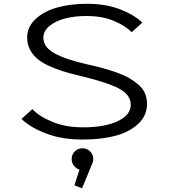

<svg xmlns="http://www.w3.org/2000/svg" viewBox="-20 -726 890 1014"><path d="M416.5 11Q305 11 221.2 -21.8Q137.5 -54.5 93.5 -98L151 -150Q184.5 -112.5 255.2 -83Q326 -53.5 418.5 -53.5Q533.5 -53.5 602 -86.2Q670.5 -119 670.5 -172.5Q670.5 -225.5 608.8 -258.2Q547 -291 404.5 -325Q351 -337.5 311.2 -350Q271.5 -362.5 234.5 -380Q197.5 -397.5 174.2 -418Q151 -438.5 137.2 -466.2Q123.5 -494 123.5 -527.5Q123.5 -584 167.5 -625.2Q211.5 -666.5 281.8 -686.2Q352 -706 438.5 -706Q539 -706 614.2 -676.8Q689.5 -647.5 731.5 -606.5L675.5 -556Q641.5 -590.5 580.5 -616Q519.5 -641.5 436 -641.5Q376 -641.5 325.2 -628.8Q274.5 -616 241.8 -589.2Q209 -562.5 209 -527Q209 -477.5 266.5 -445.2Q324 -413 435 -387.5Q484.5 -376.5 521.2 -366.5Q558 -356.5 597 -342.8Q636 -329 663 -313.2Q690 -297.5 712.2 -278Q734.5 -258.5 745.5 -233.2Q756.5 -208 756.5 -178.5Q756.5 -115.5 710.2 -72Q664 -28.5 589 -8.8Q514 11 416.5 11ZM472.5 113.5Q472.5 128.5 465.5 141.5L413.5 268.5L373 252.5L400 169.5Q381.5 164 370 148.8Q358.5 133.5 358.5 113.5Q358.5 90 375.2 73.5Q392 57 415.5 57Q439 57 455.8 73.5Q472.5 90 472.5 113.5Z"/></svg>

Font: League Mono Wide Light
Style: Regular
Weight: 300
Width: 8
Designer: Tyler Finck
Foundry: The League of Moveable Type / Tyler Finck
Version: Version 2.210